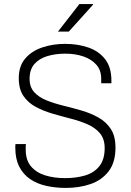

<svg xmlns="http://www.w3.org/2000/svg" viewBox="-20 -911 640 941"><path d="M303 10Q252 10 207 0Q162 -10 128 -33Q94 -56 74.5 -94Q55 -132 55 -187V-196Q55 -201 56 -205H107Q106 -198 106 -192V-178Q106 -126 132 -95.5Q158 -65 201.5 -51.5Q245 -38 299 -38Q353 -38 397 -51Q441 -64 467 -96.5Q493 -129 493 -185Q493 -230 470 -257.5Q447 -285 409.5 -301.5Q372 -318 327 -329.5Q282 -341 237.5 -354Q193 -367 155.5 -387Q118 -407 95 -440.5Q72 -474 72 -528Q72 -587 103.5 -624Q135 -661 187 -678.5Q239 -696 299 -696Q362 -696 413.5 -678Q465 -660 495.5 -620.5Q526 -581 526 -516V-503H476V-525Q476 -567 452 -594Q428 -621 388.5 -634.5Q349 -648 300 -648Q252 -648 212 -636Q172 -624 148.5 -597Q125 -570 125 -525Q125 -484 148 -459Q171 -434 208.5 -419Q246 -404 291 -393Q336 -382 380.5 -369Q425 -356 462.5 -335Q500 -314 523 -279Q546 -244 546 -188Q546 -115 512.5 -71.5Q479 -28 424 -9Q369 10 303 10ZM264 -756 369 -891H436V-888L317 -756Z"/></svg>

Font: Chivo Mono Medium Thin
Style: Regular
Weight: 250
Monospace: yes
Version: Version 1.008